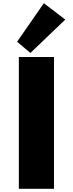

<svg xmlns="http://www.w3.org/2000/svg" viewBox="-20 -1182 456 1202"><path d="M98 0H318V-825H98ZM170.5 -850.5 388.5 -1059.5 254.5 -1162 87 -920.5Z"/></svg>

Font: Spartan Black
Style: Regular
Weight: 900
Designer: Matt Bailey, Mirko Velimirovic
Foundry: Matt Bailey
Version: Version 1.003; ttfautohint (v1.8.3)